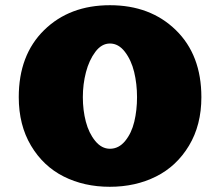

<svg xmlns="http://www.w3.org/2000/svg" viewBox="-20 -711 845 737"><path d="M402 -140Q436 -140 460.5 -170Q485 -200 495.5 -244Q506 -288 506 -338Q506 -389 495 -434.5Q484 -480 459.5 -512Q435 -544 402 -544Q370 -544 346 -512Q322 -480 310 -434Q298 -388 298 -338Q298 -288 309.5 -244Q321 -200 345.5 -170Q370 -140 402 -140ZM52 -338Q52 -500 149.5 -595.5Q247 -691 402 -691Q557 -691 655 -595.5Q753 -500 753 -338Q753 -231 705.5 -152Q658 -73 579 -33.5Q500 6 401.5 6Q303 6 224.5 -33.5Q146 -73 99 -152Q52 -231 52 -338Z"/></svg>

Font: Coiny 2.0
Style: Regular
Weight: 400
Version: Version 1.001 July 11, 2018